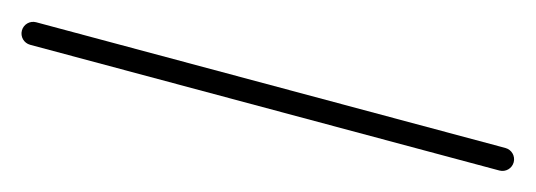

<svg xmlns="http://www.w3.org/2000/svg" viewBox="-32 -124 689 247"><g transform="rotate(15 312.5 0.0)"><path d="M0 -15C-8.3 -15 -15 -8.3 -15 0C-15 8.3 -8.3 15 0 15C208.3 15 416.7 15 625 15C633.3 15 640 8.3 640 0C640 -8.3 633.3 -15 625 -15C416.7 -15 208.3 -15 0 -15Z"/></g></svg>

Font: FRB American Cursive Just Baseline
Style: Italic
Weight: 400
Italic angle: -25°
Version: Version 2.0;Modular Font Editor K font №1